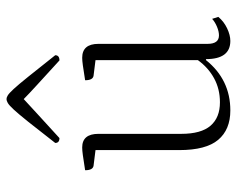

<svg xmlns="http://www.w3.org/2000/svg" viewBox="-89 -628 729 591"><g transform="rotate(-90 275.5 -332.5)"><path d="M231 12Q172 12 140.5 -25.5Q109 -63 109 -145V-403L61 -409Q47 -411 47 -435Q79 -440 93.5 -442Q108 -444 117 -444Q159 -444 159 -394V-139Q159 -78 184 -49Q209 -20 256 -20Q297 -20 330 -38Q363 -56 386 -88V-403L338 -409Q324 -411 324 -435Q355 -440 370 -442Q385 -444 393 -444Q436 -444 436 -394V-58Q436 -23 462 -23Q474 -23 488.5 -29Q503 -35 513 -44L519 -25Q505 -8 484 2Q463 12 445 12Q389 12 389 -63H386Q326 12 231 12ZM266 -677Q271 -677 277.5 -673Q284 -669 297 -655Q310 -641 334.5 -610.5Q359 -580 401 -527Q401 -514 385 -514Q338 -557 309.5 -583Q281 -609 266 -624Q250 -609 221.5 -583Q193 -557 146 -514Q131 -514 131 -527Q172 -580 196.5 -610.5Q221 -641 234 -655Q247 -669 254 -673Q261 -677 266 -677Z"/></g></svg>

Font: Petrona ExtraLight
Style: Regular
Weight: 200
Designer: Ringo R. Seeber
Foundry: Ringo R. Seeber
Version: Version 2.001; ttfautohint (v1.8.3)